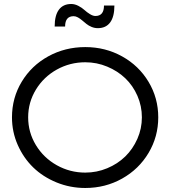

<svg xmlns="http://www.w3.org/2000/svg" viewBox="-20 -938 853 962"><path d="M40 -350.1Q40 -447.8 88.9 -528.6Q137.7 -609.4 221.9 -655.8Q306.2 -702.1 407.2 -702.1Q507.8 -702.1 591.8 -655.5Q675.8 -608.9 724.4 -527.8Q772.9 -446.8 772.9 -350.1Q772.9 -253.4 724.4 -171.9Q675.8 -90.3 591.8 -43.2Q507.8 3.9 407.2 3.9Q331.5 3.9 263.4 -23.9Q195.3 -51.8 146.5 -99.1Q97.7 -146.5 68.8 -211.9Q40 -277.3 40 -350.1ZM407.2 -73.2Q464.8 -73.2 517.1 -95Q569.3 -116.7 607.4 -153.8Q645.5 -190.9 668.2 -242.2Q690.9 -293.5 690.9 -350.1Q690.9 -406.7 668.5 -458Q646 -509.3 607.7 -545.9Q569.3 -582.5 517.1 -604.2Q464.8 -626 407.2 -626Q330.6 -626 264.6 -589.4Q198.7 -552.7 159.9 -489Q121.1 -425.3 121.1 -350.1Q121.1 -274.9 159.9 -210.9Q198.7 -147 264.6 -110.1Q330.6 -73.2 407.2 -73.2ZM253.9 -805.2Q253.9 -860.8 275.1 -889.4Q296.4 -918 336.9 -918Q354.5 -918 372.6 -908.7Q390.6 -899.4 403.1 -887.9Q415.5 -876.5 430.7 -867.2Q445.8 -857.9 458 -857.9Q501 -857.9 501 -910.2H553.2Q553.2 -854.5 532 -825.7Q510.7 -796.9 470.2 -796.9Q454.1 -796.9 439.2 -803Q424.3 -809.1 413.1 -818.1Q401.9 -827.1 391.6 -835.9Q381.3 -844.7 370.4 -850.8Q359.4 -856.9 349.1 -856.9Q306.2 -856.9 306.2 -805.2Z"/></svg>

Font: Montserrat Light
Style: Regular
Weight: 300
Designer: Julieta Ulanovsky
Foundry: Julieta Ulanovsky
Version: Version 1.000;PS 002.000;hotconv 1.0.70;makeotf.lib2.5.58329